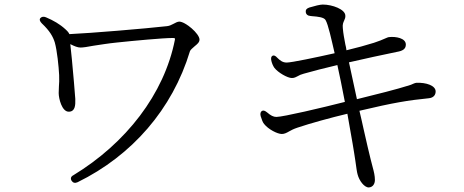

<svg xmlns="http://www.w3.org/2000/svg" viewBox="-20 -779 2040 844"><path d="M295 16C301 25 310 27 321 22C560 -95 738 -299 815 -554C817 -560 827 -568 836 -576C847 -585 857 -593 857 -605C857 -631 795 -684 768 -684C761 -684 751 -679 742 -674C733 -669 724 -665 714 -664C616 -653 376 -633 285 -629C284 -632 282 -634 281 -636C278 -640 275 -644 268 -650C243 -673 215 -689 182 -703C172 -707 164 -706 158 -700C152 -694 155 -685 164 -676C199 -643 213 -618 221 -592C231 -556 238 -488 240 -449C241 -428 240 -413 239 -399C239 -389 238 -380 238 -370C238 -346 252 -288 282 -288C310 -288 312 -315 311 -344C309 -375 302 -454 296 -518L289 -585C307 -576 321 -570 334 -570C345 -570 365 -573 391 -578C419 -582 453 -588 493 -592C568 -600 698 -612 738 -612C749 -612 750 -611 749 -605C702 -365 533 -149 303 -9C291 -3 289 6 295 16Z M1601 45C1620 44 1628 28 1628 12C1628 -6 1624 -23 1618 -45C1615 -55 1612 -68 1609 -80C1602 -108 1591 -155 1578 -213C1573 -238 1566 -265 1560 -292C1712 -328 1774 -338 1864 -347C1888 -349 1895 -364 1895 -377C1895 -403 1853 -417 1810 -415C1807 -415 1802 -413 1797 -411C1791 -408 1784 -405 1769 -401C1736 -390 1628 -362 1549 -343L1514 -505C1575 -519 1670 -540 1725 -551C1749 -555 1764 -563 1764 -583C1764 -612 1719 -619 1691 -616C1687 -616 1680 -613 1671 -609C1661 -604 1647 -599 1624 -591C1589 -580 1549 -569 1503 -558C1502 -568 1500 -576 1498 -584C1493 -611 1489 -631 1487 -655C1485 -672 1489 -680 1493 -689C1496 -696 1499 -702 1498 -711C1497 -738 1441 -759 1399 -759C1387 -759 1363 -753 1340 -746C1328 -742 1323 -736 1324 -726C1325 -717 1331 -710 1343 -709L1351 -708C1378 -706 1404 -703 1411 -691C1423 -671 1437 -605 1451 -545C1371 -527 1262 -504 1240 -504C1222 -504 1210 -514 1199 -525C1191 -534 1184 -537 1178 -534C1172 -531 1170 -523 1173 -511C1176 -499 1180 -490 1186 -481C1202 -460 1244 -436 1263 -436C1269 -436 1273 -437 1278 -439C1286 -442 1291 -446 1300 -450C1304 -451 1309 -453 1315 -455C1353 -466 1408 -480 1463 -493C1472 -454 1484 -393 1496 -331C1398 -306 1224 -265 1195 -265C1182 -265 1170 -271 1154 -285C1144 -293 1137 -295 1131 -291C1125 -287 1123 -279 1126 -268C1131 -252 1135 -241 1141 -234C1159 -211 1199 -190 1219 -190C1230 -190 1240 -195 1252 -202C1261 -207 1270 -212 1288 -218C1341 -236 1435 -262 1507 -279L1530 -148C1535 -122 1538 -96 1542 -73C1546 -45 1549 -21 1552 -12C1559 15 1581 45 1601 45Z"/></svg>

Font: 寒蝉锦书宋
Style: Regular
Weight: 400
Designer: 寒蝉锦书宋{Warren} 思源宋体{Ryoko NISHIZUKA 西塚涼子 (kana & ideographs); Frank Grießhammer (Latin, Greek & Cyrillic); Wenlong ZHANG 
Foundry: Adobe & ChillType
Version: Version 2.000;Glyphs 3.1.1 (3135)